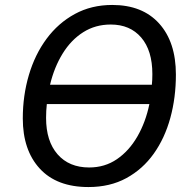

<svg xmlns="http://www.w3.org/2000/svg" viewBox="-20 -745 761 775"><path d="M337 10Q209 10 140.5 -64.5Q72 -139 72 -267Q72 -359 96.5 -442Q121 -525 168 -588.5Q215 -652 282 -688.5Q349 -725 433 -725Q555 -725 622.5 -650Q690 -575 690 -444Q690 -351 667.5 -269Q645 -187 600.5 -124.5Q556 -62 490 -26Q424 10 337 10ZM593 -403Q594 -413 594.5 -423.5Q595 -434 595 -446Q595 -541 550 -593.5Q505 -646 427 -646Q365 -646 316 -615Q267 -584 233 -529Q199 -474 182 -403ZM340 -69Q403 -69 452 -102.5Q501 -136 534.5 -194Q568 -252 583 -325H169Q166 -298 166 -269Q166 -175 212.5 -122Q259 -69 340 -69Z"/></svg>

Font: Noto Sans
Style: Italic
Weight: 400
Italic angle: -12°
Designer: Monotype Design Team
Foundry: Monotype Imaging Inc.
Version: Version 2.013; ttfautohint (v1.8.4.7-5d5b)